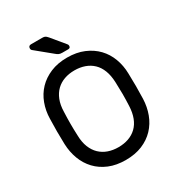

<svg xmlns="http://www.w3.org/2000/svg" viewBox="-207 -1025 1087 1170"><g transform="rotate(-30 336.0 -440.0)"><path d="M57 0ZM60 -439Q61 -495 79.5 -544.5Q98 -594 133 -630.5Q168 -667 219 -688.5Q270 -710 336 -710Q402 -710 453 -688.5Q504 -667 539 -630.5Q574 -594 592.5 -544.5Q611 -495 612 -439Q615 -350 612 -261Q610 -205 591.5 -155.5Q573 -106 538 -69Q503 -32 452.5 -11Q402 10 336 10Q270 10 219.5 -11Q169 -32 134 -69Q99 -106 80.5 -155.5Q62 -205 60 -261Q57 -350 60 -439ZM517 -434Q515 -481 501.5 -516Q488 -551 464 -574Q440 -597 407.5 -608.5Q375 -620 336 -620Q297 -620 264.5 -608.5Q232 -597 208 -574Q184 -551 170 -516Q156 -481 155 -434Q153 -389 153 -350Q153 -311 155 -266Q156 -219 170 -184Q184 -149 208 -126Q232 -103 264.5 -91.5Q297 -80 336 -80Q375 -80 407.5 -91.5Q440 -103 464 -126Q488 -149 501.5 -184Q515 -219 517 -266Q519 -311 519 -350Q519 -389 517 -434ZM379 -779Q384 -774 384 -766Q384 -750 368 -750H326Q310 -750 301 -755Q292 -760 284 -767L173 -858Q168 -863 168 -870Q168 -890 187 -890H266Q277 -890 284.5 -887Q292 -884 303 -871Z"/></g></svg>

Font: Rubik
Style: Regular
Weight: 400
Designer: Hubert & Fischer
Foundry: Hubert & Fischer
Version: Version 1.002; ttfautohint (v1.6)